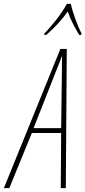

<svg xmlns="http://www.w3.org/2000/svg" viewBox="-87 -969 440 989"><path d="M86 -309 203 -606Q213 -630 219.5 -647Q226 -664 231 -678H233Q232 -664 232 -645.5Q232 -627 232 -606L228 -309ZM-67 0H-39L77 -284H228L226 0H252L257 -717H224ZM141 -789H151Q184 -817 213 -849Q242 -881 262 -910Q273 -877 290 -844.5Q307 -812 321 -789H332L333 -797Q320 -820 302 -869Q284 -918 278 -949H257Q237 -911 203.5 -868Q170 -825 142 -797Z"/></svg>

Font: Noto Sans Display Condensed Thin
Style: Italic
Weight: 250
Width: 3
Italic angle: -12°
Designer: Monotype Design Team
Foundry: Monotype Imaging Inc.
Version: Version 1.900